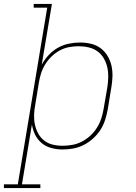

<svg xmlns="http://www.w3.org/2000/svg" viewBox="-72 -755 692 980"><path d="M-52 205V186H19L169 -716H100V-735H193L141 -425Q156 -452 177 -474.5Q198 -497 224 -511.5Q250 -526 279 -532Q308 -538 336 -538Q365 -538 392.5 -531.5Q420 -525 441.5 -509Q463 -493 477 -469.5Q491 -446 497 -419.5Q503 -393 502 -364Q501 -335 496 -307L478 -197Q473 -170 464.5 -143Q456 -116 440.5 -92Q425 -68 403 -48Q381 -28 355 -15Q329 -2 302 3Q275 8 247 8Q218 8 190 0.5Q162 -7 141 -24.5Q120 -42 107.5 -67Q95 -92 91 -120L40 186H134V205ZM247 -11Q272 -11 297 -15.5Q322 -20 345.5 -32Q369 -44 389 -62.5Q409 -81 423 -103.5Q437 -126 445 -150.5Q453 -175 457 -200L476 -310Q480 -336 480.5 -362Q481 -388 475.5 -412Q470 -436 457.5 -457.5Q445 -479 425.5 -493Q406 -507 381 -513Q356 -519 330 -519Q306 -519 281 -514.5Q256 -510 233 -497.5Q210 -485 191 -466.5Q172 -448 158.5 -426Q145 -404 137.5 -380Q130 -356 126 -331L108 -221Q103 -196 102 -170Q101 -144 106 -120Q111 -96 122.5 -74.5Q134 -53 153 -38Q172 -23 196.5 -17Q221 -11 247 -11Z"/></svg>

Font: Iosevka Slab Thin Extended
Style: Italic
Weight: 100
Width: 7
Italic angle: -9°
Monospace: yes
Designer: Belleve Invis
Foundry: Belleve Invis
Version: Version 11.1.0; ttfautohint (v1.8.3)